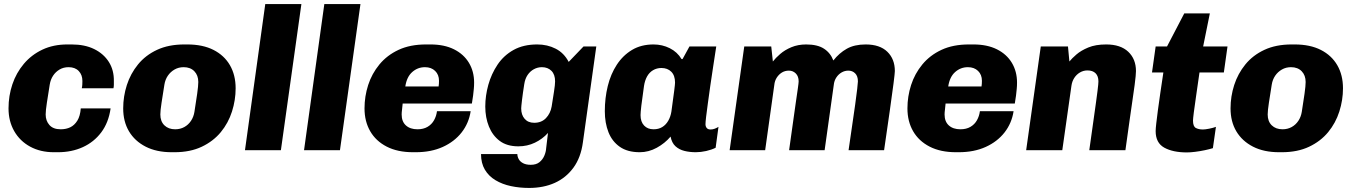

<svg xmlns="http://www.w3.org/2000/svg" viewBox="-20 -740 6668 946"><path d="M245 10Q179 10 128.5 -17.5Q78 -45 50 -94Q22 -143 22 -206Q22 -268 41 -324.5Q60 -381 97.5 -425.5Q135 -470 189 -495.5Q243 -521 312 -521H333Q398 -521 444.5 -498Q491 -475 516.5 -434.5Q542 -394 541 -340Q541 -332 541 -323Q541 -314 539 -305H383Q385 -314 385.5 -323Q386 -332 386 -341Q386 -371 368 -390Q350 -409 318 -409Q293 -409 273.5 -397.5Q254 -386 241.5 -367Q229 -348 225 -323Q217 -273 211 -234Q205 -195 205 -176Q205 -145 223.5 -124Q242 -103 279 -103Q306 -103 326.5 -113Q347 -123 361 -145.5Q375 -168 378 -206H525Q515 -136 479 -88Q443 -40 388 -15Q333 10 266 10Z M826 10Q751 10 697.5 -17.5Q644 -45 615.5 -93Q587 -141 587 -206Q587 -265 605 -321Q623 -377 660 -422.5Q697 -468 754 -494.5Q811 -521 888 -521H903Q979 -521 1032 -494Q1085 -467 1113 -418.5Q1141 -370 1141 -305Q1141 -247 1123 -190.5Q1105 -134 1068 -89Q1031 -44 974 -17Q917 10 840 10ZM843 -103Q868 -103 888 -114Q908 -125 921 -144.5Q934 -164 938 -189Q946 -239 951.5 -278Q957 -317 957 -336Q957 -369 937.5 -389Q918 -409 885 -409Q860 -409 840 -397.5Q820 -386 807 -367Q794 -348 790 -323Q782 -273 776 -234Q770 -195 770 -176Q770 -142 790 -122.5Q810 -103 843 -103Z M1187 0 1287 -720H1465L1364 0Z M1478 0 1578 -720H1756L1655 0Z M2015 10Q1939 10 1885.5 -17.5Q1832 -45 1804 -93.5Q1776 -142 1776 -206Q1776 -265 1794 -321Q1812 -377 1849.5 -422.5Q1887 -468 1944 -494.5Q2001 -521 2079 -521H2101Q2169 -521 2217 -497Q2265 -473 2290.5 -430.5Q2316 -388 2316 -333Q2316 -317 2314.5 -301.5Q2313 -286 2311 -269Q2309 -252 2305 -230H1964Q1963 -216 1961 -201Q1959 -186 1959 -176Q1959 -141 1980 -122Q2001 -103 2037 -103Q2066 -103 2086.5 -115Q2107 -127 2118.5 -147.5Q2130 -168 2133 -192H2299Q2290 -133 2254.5 -87.5Q2219 -42 2161.5 -16Q2104 10 2029 10ZM1977 -314H2141Q2142 -321 2142.5 -327Q2143 -333 2143 -342Q2143 -372 2124 -390.5Q2105 -409 2074 -409Q2038 -409 2011 -385Q1984 -361 1977 -314Z M2587 186Q2540 186 2497.5 177Q2455 168 2421.5 148Q2388 128 2369 96Q2350 64 2350 19H2529Q2529 31 2535.5 43.5Q2542 56 2557 64Q2572 72 2595 72Q2622 72 2638 59Q2654 46 2662 27Q2670 8 2671 -10L2680 -85Q2653 -55 2615.5 -37Q2578 -19 2534 -19Q2478 -19 2442.5 -45.5Q2407 -72 2389 -116.5Q2371 -161 2371 -215Q2371 -268 2386 -322Q2401 -376 2431.5 -421.5Q2462 -467 2510.5 -494Q2559 -521 2627 -521Q2677 -521 2718 -500Q2759 -479 2782 -435L2855 -511H2918L2852 -39Q2842 36 2805.5 86Q2769 136 2713.5 161Q2658 186 2587 186ZM2612 -135Q2648 -135 2670 -158Q2692 -181 2698 -215Q2704 -253 2709.5 -288Q2715 -323 2715 -339Q2715 -373 2697 -391Q2679 -409 2650 -409Q2629 -409 2610.5 -399Q2592 -389 2579.5 -370.5Q2567 -352 2563 -325Q2556 -281 2552 -247.5Q2548 -214 2548 -206Q2548 -174 2565 -154.5Q2582 -135 2612 -135Z M3132 10Q3072 10 3034 -16.5Q2996 -43 2978 -88.5Q2960 -134 2960 -192Q2960 -257 2974.5 -316Q2989 -375 3019 -421Q3049 -467 3094 -494Q3139 -521 3200 -521Q3243 -521 3280 -502.5Q3317 -484 3338 -449H3343L3377 -511H3509Q3502 -463 3494 -413Q3486 -363 3479.5 -316Q3473 -269 3467.5 -229.5Q3462 -190 3459 -164Q3456 -138 3456 -128Q3456 -117 3462 -109.5Q3468 -102 3481 -102Q3492 -102 3502 -106Q3512 -110 3520 -115L3506 -12Q3486 -2 3459.5 4Q3433 10 3408 10Q3378 10 3352 3.5Q3326 -3 3308 -19.5Q3290 -36 3284 -67Q3256 -34 3216 -12Q3176 10 3132 10ZM3200 -103Q3225 -103 3243 -114Q3261 -125 3272.5 -145Q3284 -165 3288 -190Q3298 -263 3302 -294Q3306 -325 3306 -333Q3306 -368 3287.5 -386.5Q3269 -405 3239 -405Q3216 -405 3197.5 -394Q3179 -383 3168 -363Q3157 -343 3153 -316Q3144 -255 3140 -220Q3136 -185 3136 -173Q3136 -140 3153.5 -121.5Q3171 -103 3200 -103Z M3575 0 3647 -511H3780L3788 -437Q3801 -454 3824 -474Q3847 -494 3879.5 -507.5Q3912 -521 3952 -521Q4008 -521 4040 -500Q4072 -479 4086 -442Q4115 -479 4152.5 -500Q4190 -521 4245 -521Q4315 -521 4352 -485Q4389 -449 4389 -390Q4389 -380 4382.5 -329Q4376 -278 4364 -194Q4352 -110 4336 0H4161Q4170 -63 4178.5 -120.5Q4187 -178 4193.5 -224.5Q4200 -271 4203.5 -301.5Q4207 -332 4207 -339Q4207 -365 4193.5 -378.5Q4180 -392 4160 -392Q4142 -392 4126.5 -383Q4111 -374 4100.5 -358Q4090 -342 4088 -321L4043 0H3868Q3878 -70 3886 -128.5Q3894 -187 3900.5 -231.5Q3907 -276 3911 -304Q3915 -332 3915 -339Q3915 -364 3901 -378Q3887 -392 3867 -392Q3848 -392 3833 -383Q3818 -374 3807.5 -358Q3797 -342 3795 -321L3750 0Z M4690 10Q4614 10 4560.5 -17.5Q4507 -45 4479 -93.5Q4451 -142 4451 -206Q4451 -265 4469 -321Q4487 -377 4524.5 -422.5Q4562 -468 4619 -494.5Q4676 -521 4754 -521H4776Q4844 -521 4892 -497Q4940 -473 4965.5 -430.5Q4991 -388 4991 -333Q4991 -317 4989.5 -301.5Q4988 -286 4986 -269Q4984 -252 4980 -230H4639Q4638 -216 4636 -201Q4634 -186 4634 -176Q4634 -141 4655 -122Q4676 -103 4712 -103Q4741 -103 4761.5 -115Q4782 -127 4793.5 -147.5Q4805 -168 4808 -192H4974Q4965 -133 4929.5 -87.5Q4894 -42 4836.5 -16Q4779 10 4704 10ZM4652 -314H4816Q4817 -321 4817.5 -327Q4818 -333 4818 -342Q4818 -372 4799 -390.5Q4780 -409 4749 -409Q4713 -409 4686 -385Q4659 -361 4652 -314Z M5036 0 5108 -511H5242L5249 -437Q5261 -452 5283.5 -471.5Q5306 -491 5342 -506Q5378 -521 5430 -521Q5501 -521 5539 -485Q5577 -449 5577 -390Q5577 -381 5575.5 -365Q5574 -349 5570.5 -321.5Q5567 -294 5560.5 -251Q5554 -208 5545.5 -146.5Q5537 -85 5525 0H5347Q5359 -85 5367 -142Q5375 -199 5380 -235Q5385 -271 5387.5 -291.5Q5390 -312 5391 -322.5Q5392 -333 5392 -339Q5392 -365 5378 -379Q5364 -393 5338 -393Q5318 -393 5301 -383Q5284 -373 5273 -356Q5262 -339 5259 -317L5214 0Z M5828 11Q5759 11 5716.5 -12.5Q5674 -36 5674 -94Q5674 -106 5677 -132Q5680 -158 5685 -196.5Q5690 -235 5697 -282Q5704 -329 5712 -383H5656L5674 -511H5730L5815 -674H5941L5908 -511H6028L6010 -383H5890Q5881 -319 5873.5 -268.5Q5866 -218 5862 -186Q5858 -154 5858 -146Q5858 -117 5872 -109.5Q5886 -102 5907 -102Q5918 -102 5938 -106Q5958 -110 5971 -115L5956 -10Q5940 -5 5916.5 0Q5893 5 5869 8Q5845 11 5828 11Z M6282 10Q6207 10 6153.5 -17.5Q6100 -45 6071.5 -93Q6043 -141 6043 -206Q6043 -265 6061 -321Q6079 -377 6116 -422.5Q6153 -468 6210 -494.5Q6267 -521 6344 -521H6359Q6435 -521 6488 -494Q6541 -467 6569 -418.5Q6597 -370 6597 -305Q6597 -247 6579 -190.5Q6561 -134 6524 -89Q6487 -44 6430 -17Q6373 10 6296 10ZM6299 -103Q6324 -103 6344 -114Q6364 -125 6377 -144.5Q6390 -164 6394 -189Q6402 -239 6407.5 -278Q6413 -317 6413 -336Q6413 -369 6393.5 -389Q6374 -409 6341 -409Q6316 -409 6296 -397.5Q6276 -386 6263 -367Q6250 -348 6246 -323Q6238 -273 6232 -234Q6226 -195 6226 -176Q6226 -142 6246 -122.5Q6266 -103 6299 -103Z"/></svg>

Font: Chivo Medium ExtraBold
Style: Italic
Weight: 800
Italic angle: -8.05°
Version: Version 2.002